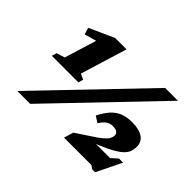

<svg xmlns="http://www.w3.org/2000/svg" viewBox="-137 -969 1256 1256"><g transform="rotate(45 491.0 -341.0)"><path d="M103.5 0 773.5 -698H892L222.5 0ZM766 -48.5 886.5 -158H924.5L839.5 16H813L789 -0.5H535.5L555.5 -66.5L652 -130.5Q698.5 -160 721.5 -180Q744.5 -200 752.5 -215Q760.5 -230 760.5 -244.5Q760.5 -262.5 747.2 -271.2Q734 -280 710 -280Q684 -280 664.2 -267.2Q644.5 -254.5 624 -222L580 -249.5Q605 -298.5 632.5 -328.8Q660 -359 695.5 -373.2Q731 -387.5 779.5 -387.5Q843.5 -387.5 879.2 -364Q915 -340.5 915 -294Q915 -271 907.8 -250.8Q900.5 -230.5 881.5 -211.5Q862.5 -192.5 827.5 -172.2Q792.5 -152 737 -129L651.5 -93.5L667.5 -119H892.5ZM168 -374.5 258 -667 279 -608.5 153.5 -574 139.5 -620.5 311.5 -698H416.5L317.5 -374.5L356.5 -357L346 -322.5H100.5L111 -357Z"/></g></svg>

Font: Newsreader 9pt ExtraBold
Style: Italic
Weight: 800
Italic angle: -17°
Designer: Hugues Gentile
Foundry: Production Type
Version: Version 1.003